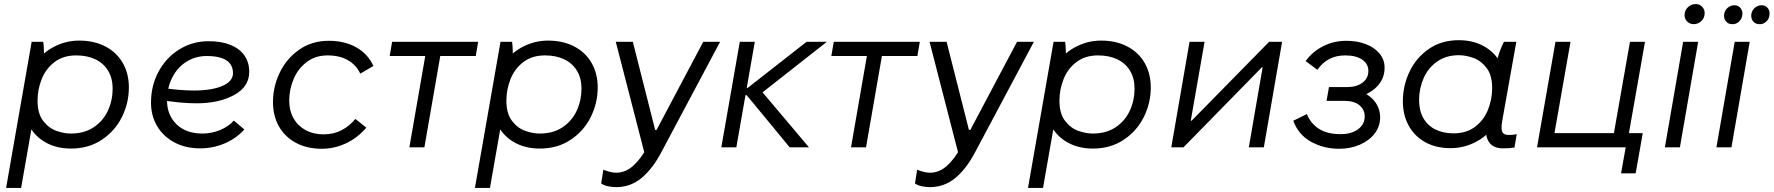

<svg xmlns="http://www.w3.org/2000/svg" viewBox="-20 -726 8739 946"><path d="M136 -520H193Q196 -504 196.5 -470.5Q197 -437 194 -416L128 -102H137L84 200H10ZM96 -221Q96 -318 135.5 -387Q175 -456 237.5 -491Q300 -526 370 -526Q444 -526 499.5 -497Q555 -468 585 -415.5Q615 -363 615 -295Q615 -219 581 -150Q547 -81 482 -37.5Q417 6 330 6Q260 6 207 -23Q154 -52 125 -104Q96 -156 96 -221ZM535 -289Q535 -340 513 -377Q491 -414 450.5 -433.5Q410 -453 355 -453Q292 -453 249 -420.5Q206 -388 185.5 -336.5Q165 -285 165 -230Q165 -166 193 -130Q221 -94 258.5 -81Q296 -68 329 -68Q396 -68 442.5 -99.5Q489 -131 512 -181.5Q535 -232 535 -289Z M724 -220Q724 -305 762 -374.5Q800 -444 865 -483.5Q930 -523 1008 -523Q1070 -523 1115 -505Q1160 -487 1184 -453Q1208 -419 1208 -372Q1208 -298 1133 -257.5Q1058 -217 949 -217Q866 -217 763 -235L774 -294Q863 -280 935 -280Q1023 -280 1075.5 -302.5Q1128 -325 1128 -366Q1128 -392 1114.5 -411Q1101 -430 1072 -440Q1043 -450 999 -450Q943 -450 898 -421.5Q853 -393 828 -342.5Q803 -292 803 -231Q803 -159 850 -113.5Q897 -68 977 -68Q1023 -68 1065 -85.5Q1107 -103 1132 -132L1184 -88Q1143 -43 1086 -19Q1029 5 966 5Q894 5 839 -24.5Q784 -54 754 -105Q724 -156 724 -220Z M1325 -223Q1325 -299 1358.5 -368.5Q1392 -438 1454.5 -481.5Q1517 -525 1600 -525Q1678 -525 1735 -493Q1792 -461 1820 -401L1755 -363Q1736 -405 1695 -429Q1654 -453 1594 -453Q1533 -453 1490 -419.5Q1447 -386 1426 -335Q1405 -284 1405 -230Q1405 -181 1426 -143.5Q1447 -106 1485.5 -85Q1524 -64 1574 -64Q1624 -64 1663 -84.5Q1702 -105 1731 -140L1785 -97Q1741 -46 1684 -19.5Q1627 7 1565 7Q1493 7 1438.5 -22Q1384 -51 1354.5 -103Q1325 -155 1325 -223Z M1912 -520H2336L2324 -450H1900ZM2071 0H1997L2078 -466H2152Z M2446 -520H2503Q2506 -504 2506.5 -470.5Q2507 -437 2504 -416L2438 -102H2447L2394 200H2320ZM2406 -221Q2406 -318 2445.5 -387Q2485 -456 2547.5 -491Q2610 -526 2680 -526Q2754 -526 2809.5 -497Q2865 -468 2895 -415.5Q2925 -363 2925 -295Q2925 -219 2891 -150Q2857 -81 2792 -37.5Q2727 6 2640 6Q2570 6 2517 -23Q2464 -52 2435 -104Q2406 -156 2406 -221ZM2845 -289Q2845 -340 2823 -377Q2801 -414 2760.5 -433.5Q2720 -453 2665 -453Q2602 -453 2559 -420.5Q2516 -388 2495.5 -336.5Q2475 -285 2475 -230Q2475 -166 2503 -130Q2531 -94 2568.5 -81Q2606 -68 2639 -68Q2706 -68 2752.5 -99.5Q2799 -131 2822 -181.5Q2845 -232 2845 -289Z M2942 178 2953 110Q2989 125 3016 125Q3061 125 3098.5 92Q3136 59 3169 -1L3162 54L3014 -520H3098L3208 -86H3215L3445 -520H3528L3239 23Q3196 105 3141.5 150.5Q3087 196 3016 196Q2997 196 2977 192Q2957 188 2942 178Z M3625 -520H3699L3608 0H3534ZM3659 -257H3625L3631 -293H3664L3954 -520H4054L3718 -256L3711 -302L3966 0H3871Z M4088 -520H4512L4500 -450H4076ZM4247 0H4173L4254 -466H4328Z M4488 178 4499 110Q4535 125 4562 125Q4607 125 4644.5 92Q4682 59 4715 -1L4708 54L4560 -520H4644L4754 -86H4761L4991 -520H5074L4785 23Q4742 105 4687.5 150.5Q4633 196 4562 196Q4543 196 4523 192Q4503 188 4488 178Z M5171 -520H5228Q5231 -504 5231.5 -470.5Q5232 -437 5229 -416L5163 -102H5172L5119 200H5045ZM5131 -221Q5131 -318 5170.5 -387Q5210 -456 5272.5 -491Q5335 -526 5405 -526Q5479 -526 5534.5 -497Q5590 -468 5620 -415.5Q5650 -363 5650 -295Q5650 -219 5616 -150Q5582 -81 5517 -37.5Q5452 6 5365 6Q5295 6 5242 -23Q5189 -52 5160 -104Q5131 -156 5131 -221ZM5570 -289Q5570 -340 5548 -377Q5526 -414 5485.5 -433.5Q5445 -453 5390 -453Q5327 -453 5284 -420.5Q5241 -388 5220.5 -336.5Q5200 -285 5200 -230Q5200 -166 5228 -130Q5256 -94 5293.5 -81Q5331 -68 5364 -68Q5431 -68 5477.5 -99.5Q5524 -131 5547 -181.5Q5570 -232 5570 -289Z M5841 -520H5915L5847 -131H5851L6233 -520H6297L6207 0H6133L6201 -394H6197L5811 0H5751Z M6352 -131 6419 -164Q6438 -117 6479 -91Q6520 -65 6585 -65Q6638 -65 6671 -89Q6704 -113 6704 -153Q6704 -186 6678 -207.5Q6652 -229 6604 -229H6516L6528 -297H6619Q6664 -297 6693 -318.5Q6722 -340 6722 -377Q6722 -411 6692 -432Q6662 -453 6608 -453Q6563 -453 6529 -435Q6495 -417 6471 -382L6413 -425Q6447 -472 6499.5 -498.5Q6552 -525 6614 -525Q6668 -525 6711 -508Q6754 -491 6778 -461Q6802 -431 6802 -393Q6802 -344 6772.5 -308.5Q6743 -273 6689 -252L6690 -274Q6733 -255 6756.5 -222Q6780 -189 6780 -148Q6780 -103 6753 -68Q6726 -33 6680 -13Q6634 7 6578 7Q6503 7 6440.5 -27Q6378 -61 6352 -131Z M7304 -115 7328 -113 7355 -423Q7356 -428 7360 -443Q7370 -480 7390 -520H7451L7381 -127Q7375 -91 7382 -76Q7389 -61 7413 -61Q7436 -61 7453 -65L7442 1Q7415 5 7386 5Q7337 5 7316 -26.5Q7295 -58 7304 -115ZM7401 -301Q7401 -204 7361.5 -135Q7322 -66 7259.5 -31Q7197 4 7127 4Q7056 4 7003 -25Q6950 -54 6921 -106.5Q6892 -159 6892 -227Q6892 -303 6924.5 -372Q6957 -441 7019.5 -484.5Q7082 -528 7167 -528Q7237 -528 7290 -499Q7343 -470 7372 -418Q7401 -366 7401 -301ZM6972 -233Q6972 -182 6992.5 -145Q7013 -108 7051.5 -88.5Q7090 -69 7142 -69Q7205 -69 7248 -101.5Q7291 -134 7311.5 -185.5Q7332 -237 7332 -292Q7332 -356 7304 -392Q7276 -428 7238.5 -441Q7201 -454 7168 -454Q7105 -454 7060.5 -422.5Q7016 -391 6994 -340Q6972 -289 6972 -233Z M8011 -520H8085L8003 -54H7929ZM8039 128H7967L7990 0H7553L7644 -520H7718L7639 -70H8074Z M8273 -520H8347L8257 0H8183ZM8280 -651.6Q8280 -675 8296.5 -690.5Q8313 -706 8335 -706Q8354 -706 8366.5 -693Q8379 -680 8379 -661.3Q8379 -638 8363 -622.5Q8347 -607 8325 -607Q8306 -607 8293 -619.9Q8280 -632.8 8280 -651.6Z M8527 -520H8601L8511 0H8437ZM8609 -657Q8613 -677 8628 -689Q8643 -701 8662 -700Q8681 -699 8691.5 -684Q8702 -669 8698 -649Q8695 -630 8680 -617.5Q8665 -605 8646 -607Q8627 -608 8616.5 -622.5Q8606 -637 8609 -657ZM8475 -657Q8479 -677 8494 -689Q8509 -701 8528 -700Q8547 -699 8557.5 -684Q8568 -669 8564 -649Q8561 -630 8546 -617.5Q8531 -605 8512 -607Q8493 -608 8482.5 -622.5Q8472 -637 8475 -657Z"/></svg>

Font: Fixel Italic Variable 20240409 Display Thin
Style: Italic
Weight: 100
Italic angle: -10°
Designer: AlfaBravo + MacPaw
Foundry: Kyrylo Tkachov, Marchela Mozhyna, Serhii Makarenko, Maria Weinstein, Zakhar Kryvoshyya
Version: Version 1.211;Glyphs 3.2 (3225)